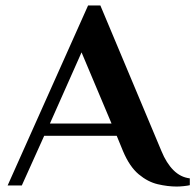

<svg xmlns="http://www.w3.org/2000/svg" viewBox="-20 -680 716 704"><path d="M628 4Q595 4 558.5 -4.5Q522 -13 488.5 -41Q455 -69 431 -126L408 -182H142L60 0H8L303 -660H348L572 -126Q590 -82 616 -56Q642 -30 676 -26V-1Q668 1 653.5 2.5Q639 4 628 4ZM163 -227H389L279 -488Z"/></svg>

Font: El Messiri
Style: Regular
Weight: 400
Designer: Mohamed Gaber
Foundry: Kief Type Foundry
Version: Version 2.020